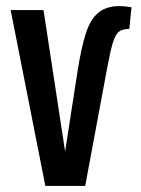

<svg xmlns="http://www.w3.org/2000/svg" viewBox="-20 -611 462 631"><path d="M129 0 15 -578H123L194 -113L235 -378Q247 -454 262 -501Q277 -548 303.5 -569.5Q330 -591 373 -591Q391 -591 412 -587L405 -516Q383 -516 371 -507Q359 -498 350.5 -469.5Q342 -441 331 -381L260 0Z"/></svg>

Font: Oswald
Style: Regular
Weight: 400
Designer: Vernon Adams
Foundry: Vernon Adams
Version: Version 4.103; ttfautohint (v1.8.3)